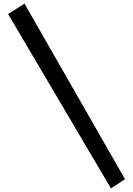

<svg xmlns="http://www.w3.org/2000/svg" viewBox="-20 -775 739 1066"><path d="M596 271 25 -697 116 -755 674 220Z"/></svg>

Font: Lora
Style: Bold
Weight: 700
Designer: Olga Karpushina, Alexei Vanyashin (Cyrillic)
Foundry: Cyreal
Version: Version 3.006; ttfautohint (v1.8.4.7-5d5b);gftools[0.9.30]